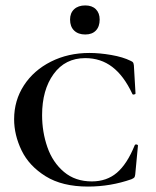

<svg xmlns="http://www.w3.org/2000/svg" viewBox="-20 -675 573 707"><path d="M461 -451Q468 -448 470 -445Q472 -442 473 -434L479 -331Q479 -328 473.5 -327Q468 -326 467 -330Q436 -396 393.5 -428.5Q351 -461 294 -461Q220 -461 177.5 -402.5Q135 -344 135 -251Q135 -189 154.5 -133Q174 -77 215.5 -42Q257 -7 318 -7Q373 -7 410.5 -39Q448 -71 476 -140Q478 -144 483 -143Q488 -142 488 -139L478 -33Q477 -25 475 -22Q473 -19 464 -15Q387 12 304 12Q209 12 148 -26Q87 -64 59.5 -121Q32 -178 32 -236Q32 -305 68 -360.5Q104 -416 167.5 -448Q231 -480 309 -480Q347 -480 390 -472.5Q433 -465 461 -451ZM238 -603Q238 -627 253 -641Q268 -655 294 -655Q319 -655 333 -641Q347 -627 347 -603Q347 -577 333 -562.5Q319 -548 294 -548Q268 -548 253 -562.5Q238 -577 238 -603Z"/></svg>

Font: Cormorant SC SemiBold
Style: Regular
Weight: 600
Designer: Christian Thalmann (Catharsis Fonts)
Version: Version 3.000